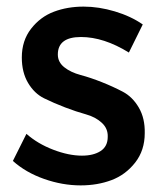

<svg xmlns="http://www.w3.org/2000/svg" viewBox="-20 -557 488 581"><path d="M370 -398Q294 -445 225 -445Q155 -445 155 -392Q155 -369 174.5 -353.5Q194 -338 224 -330Q254 -322 288 -308.5Q322 -295 351.5 -279.5Q381 -264 400 -231.5Q419 -199 418 -154Q418 -102 389 -65Q360 -28 317.5 -12Q275 4 224 4Q169 4 113.5 -15.5Q58 -35 19 -70L60 -152Q94 -122 141 -104Q188 -86 228 -86Q263 -86 284.5 -100Q306 -114 306 -143Q307 -168 288 -185.5Q269 -203 240 -211Q211 -219 177 -232Q143 -245 113.5 -259.5Q84 -274 65 -306Q46 -338 46 -383Q46 -434 74 -470Q102 -506 143 -521.5Q184 -537 233 -537Q279 -537 327.5 -522.5Q376 -508 412 -483Z"/></svg>

Font: Steamflix Grotesk
Style: Regular
Weight: 400
Designer: Julieta Ulanovsky
Foundry: Julieta Ulanovsky
Version: Version 4.000;PS 004.000;hotconv 1.0.88;makeotf.lib2.5.64775